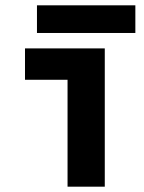

<svg xmlns="http://www.w3.org/2000/svg" viewBox="-20 -702 540 722"><path d="M234 0V-402H74V-520H374V0ZM119 -578V-682H489V-578Z"/></svg>

Font: M PLUS Code Latin
Style: Bold
Weight: 700
Designer: Coji Morishita
Foundry: UNDERFOREST DESIGN
Version: Version 1.002; ttfautohint (v1.8.3)